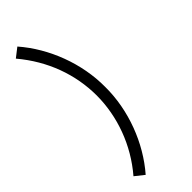

<svg xmlns="http://www.w3.org/2000/svg" viewBox="-326 -870 1078 1078"><g transform="rotate(-45 213.0 -330.5)"><path d="M97.5 179.5C215 44.5 287.5 -145 286 -330C287.5 -515 215 -704.5 97.5 -839.5L43.5 -797.5C160 -659 218 -497 218.5 -330C218 -165 158.5 2.5 43.5 136.5Z"/></g></svg>

Font: Hauora
Style: Regular
Weight: 400
Designer: Mikhail Sharanda
Foundry: WCYS & Co.
Version: Version 1.010